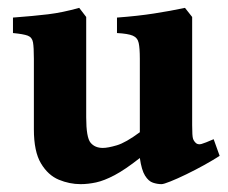

<svg xmlns="http://www.w3.org/2000/svg" viewBox="-20 -451 576 484"><path d="M533.7 -58.1Q517.1 -47.4 494.6 -34.9Q472.2 -22.5 449.5 -11.5Q426.8 -0.5 409.7 6.3Q392.6 13.2 387.2 13.2Q376.5 13.2 365.5 9.5Q354.5 5.9 345.7 -8.1Q336.9 -22 332.5 -52.7Q295.4 -23.4 269 -9.5Q242.7 4.4 222.4 8.8Q202.1 13.2 183.1 13.2Q155.3 13.2 128.2 2Q101.1 -9.3 83.3 -39.1Q65.4 -68.8 65.4 -125V-302.7Q65.4 -331.5 63.2 -344.2Q61 -356.9 50 -361.1Q39.1 -365.2 12.7 -367.7V-406.7Q64.9 -410.6 101.3 -415Q137.7 -419.4 179.7 -431.2L197.3 -408.2V-155.3Q197.3 -104.5 208.3 -91.3Q219.2 -78.1 239.3 -78.1Q252 -78.1 274.4 -84.7Q296.9 -91.3 332.5 -117.7V-302.7Q332.5 -329.6 329.6 -342.8Q326.7 -356 314.7 -361.1Q302.7 -366.2 274.9 -367.7V-406.7Q327.6 -410.6 368.4 -417Q409.2 -423.3 446.3 -431.2L464.4 -408.2V-135.3Q464.4 -107.9 466.6 -101.3Q468.8 -94.7 474.6 -89.8Q480 -85.9 488 -88.1Q496.1 -90.3 518.6 -100.1Z"/></svg>

Font: Dai Banna SIL
Style: Bold
Weight: 700
Designer: Victor Gaultney
Foundry: SIL International
Version: Version 4.000